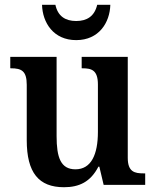

<svg xmlns="http://www.w3.org/2000/svg" viewBox="-20 -774 651 804"><path d="M299 -606C394 -606 440 -679 442 -754H387C376 -706 344 -686 299 -686C254 -686 222 -706 212 -754H156C158 -679 204 -606 299 -606ZM248 10C311 10 359 -12 392 -76H396L414 0H588V-48H581C544 -48 515 -54 515 -113V-536H322V-488H325C363 -488 390 -481 390 -420V-222C390 -127 362 -65 296 -65C234 -65 217 -115 217 -204V-536H23V-488H26C70 -488 92 -477 92 -419V-187C92 -51 142 10 248 10Z"/></svg>

Font: Noto Serif Khmer SemiCondensed SemiBold
Style: Regular
Weight: 600
Width: 4
Designer: Danh Hong and the Monotype Design Team
Foundry: Monotype Imaging Inc.
Version: Version 2.004